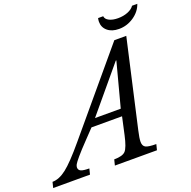

<svg xmlns="http://www.w3.org/2000/svg" viewBox="-268 -1111 1260 1269"><g transform="rotate(-20 361.5 -477.0)"><path d="M551 -166Q539 -114 539 -89Q539 -60 558 -50Q577 -40 632 -40L622 0H326L336 -40Q395 -40 416 -62.5Q437 -85 455 -167L482 -290H267L204 -224Q152 -170 125 -138Q98 -106 92 -94.5Q86 -83 86 -74Q86 -55 103 -47.5Q120 -40 161 -40L151 0H-108L-98 -40Q-51 -40 1 -80.5Q53 -121 145 -231L606 -780H690ZM310 -340H491L573 -650H569ZM831 -954Q814 -904 766 -871.5Q718 -839 662 -839Q612 -839 582 -864Q552 -889 552 -929Q552 -940 555 -954H591Q593 -933 617.5 -920.5Q642 -908 680 -908Q718 -908 749 -920.5Q780 -933 794 -954Z"/></g></svg>

Font: Libre Baskerville
Style: Italic
Weight: 400
Italic angle: -15°
Designer: Pablo Impallari, Rodrigo Fuenzalida
Foundry: Pablo Impallari, Rodrigo Fuenzalida
Version: Version 1.051;Glyphs 3.2.3 (3260)